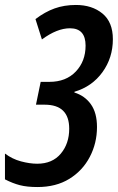

<svg xmlns="http://www.w3.org/2000/svg" viewBox="-33 -744 475 774"><path d="M118 10Q76 10 47 2.5Q18 -5 -13 -21V-125Q16 -103 51.5 -93.5Q87 -84 117 -84Q178 -84 212 -124.5Q246 -165 246 -225Q246 -322 147 -322H112L131 -414H166Q233 -414 272.5 -455.5Q312 -497 312 -560Q312 -630 249 -630Q197 -630 136 -585L110 -667Q148 -696 187 -710Q226 -724 273 -724Q338 -724 380 -689.5Q422 -655 422 -586Q422 -511 380 -453Q338 -395 267 -374V-371Q309 -358 333.5 -323.5Q358 -289 358 -232Q358 -167 329 -111.5Q300 -56 246.5 -23Q193 10 118 10Z"/></svg>

Font: Noto Sans ExtraCondensed SemiBold
Style: Italic
Weight: 600
Width: 2
Italic angle: -12°
Designer: Monotype Design Team
Foundry: Monotype Imaging Inc.
Version: Version 2.013; ttfautohint (v1.8.4.7-5d5b)